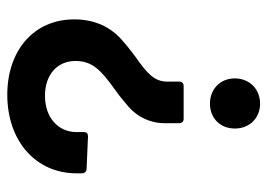

<svg xmlns="http://www.w3.org/2000/svg" viewBox="-126 -416 751 540"><g transform="rotate(90 250.0 -145.5)"><path d="M271 -501C230 -501 200 -471 200 -430C200 -389 230 -360 271 -360C312 -360 341 -389 341 -430C341 -471 312 -501 271 -501ZM221 -286C214 -286 209 -281 209 -274V-240C209 -204 187 -184 140 -151C117 -134 99 -119 85 -106C57 -79 34 -38 34 22C34 134 120 210 246 210C376 210 467 130 467 15V0C467 -7 462 -13 455 -13L363 -17C355 -17 351 -13 351 -6V15C351 67 310 104 249 104C190 104 151 70 151 18C151 -29 177 -54 232 -93C253 -108 269 -122 282 -133C306 -155 326 -189 326 -233V-274C326 -281 321 -286 314 -286Z"/></g></svg>

Font: Barlow SemiBold Numbers
Style: Regular
Weight: 600
Designer: Jeremy Tribby
Foundry: Tribby Type
Version: Version 1.408